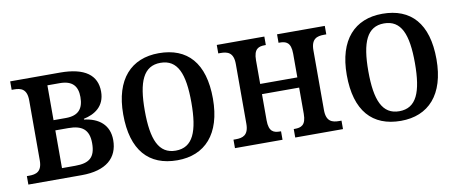

<svg xmlns="http://www.w3.org/2000/svg" viewBox="-54 -759 2343 982"><g transform="rotate(-10 1117.0 -268.0)"><path d="M28 0H305C433 0 495 -57 495 -149C495 -228 442 -269 366 -278V-282C423 -294 477 -327 477 -404C477 -489 416 -536 287 -536H28V-492H40C76 -492 107 -483 107 -423V-112C107 -53 76 -44 40 -44H28ZM212 -302V-483H276C342 -483 368 -451 368 -395C368 -335 342 -302 276 -302ZM212 -53V-249H279C349 -249 386 -224 386 -152C386 -78 354 -53 281 -53Z M801 10C944 10 1034 -85 1034 -269C1034 -455 949 -546 801 -546C658 -546 568 -452 568 -269C568 -82 653 10 801 10ZM801 -40C713 -40 680 -118 680 -269C680 -419 713 -496 801 -496C890 -496 922 -419 922 -269C922 -118 890 -40 801 -40Z M1101 0H1348V-44H1343C1311 -44 1285 -52 1285 -112V-248H1478V-112C1478 -52 1452 -44 1419 -44H1414V0H1662V-44H1650C1614 -44 1583 -53 1583 -113V-423C1583 -483 1614 -492 1650 -492H1662V-536H1414V-492H1419C1452 -492 1478 -484 1478 -424V-301H1285V-424C1285 -484 1311 -492 1343 -492H1348V-536H1101V-492H1113C1149 -492 1180 -483 1180 -423V-113C1180 -53 1149 -44 1113 -44H1101Z M1962 10C2105 10 2195 -85 2195 -269C2195 -455 2110 -546 1962 -546C1819 -546 1729 -452 1729 -269C1729 -82 1814 10 1962 10ZM1962 -40C1874 -40 1841 -118 1841 -269C1841 -419 1874 -496 1962 -496C2051 -496 2083 -419 2083 -269C2083 -118 2051 -40 1962 -40Z"/></g></svg>

Font: Noto Serif SemiCondensed Medium
Style: Regular
Weight: 500
Width: 4
Designer: Monotype Design Team
Foundry: Monotype Imaging Inc.
Version: Version 2.014